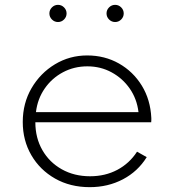

<svg xmlns="http://www.w3.org/2000/svg" viewBox="-20 -757 712 793"><path d="M350.5 16Q426 16 487.8 -16.5Q549.5 -49 586 -108L546 -130.5Q514.5 -82 464.5 -55.5Q414.5 -29 352 -29Q286.5 -29 235.2 -57.8Q184 -86.5 155 -137Q126 -187.5 126 -252H604.5Q605 -257.5 605 -261Q605 -264.5 605 -269.5Q601.5 -345 565.8 -403.2Q530 -461.5 471.2 -494.8Q412.5 -528 340 -528Q267.5 -528 207 -491.5Q146.5 -455 110.2 -392.8Q74 -330.5 74 -253Q74 -177 109.5 -116Q145 -55 207.5 -19.5Q270 16 350.5 16ZM128.5 -294Q135 -348.5 164.5 -391.2Q194 -434 240 -458.5Q286 -483 341 -483Q395.5 -483 441 -458.2Q486.5 -433.5 516 -391Q545.5 -348.5 552 -294ZM455.5 -666Q470 -666 480.5 -676.5Q491 -687 491 -701.5Q491 -716 480.5 -726.5Q470 -737 455.5 -737Q441 -737 430.5 -726.5Q420 -716 420 -701.5Q420 -687 430.5 -676.5Q441 -666 455.5 -666ZM219.5 -666Q234 -666 244.5 -676.5Q255 -687 255 -701.5Q255 -716 244.5 -726.5Q234 -737 219.5 -737Q205 -737 194.5 -726.5Q184 -716 184 -701.5Q184 -687 194.5 -676.5Q205 -666 219.5 -666Z"/></svg>

Font: Spartan Light
Style: Regular
Weight: 300
Designer: Matt Bailey, Mirko Velimirovic
Foundry: Matt Bailey
Version: Version 1.003; ttfautohint (v1.8.3)